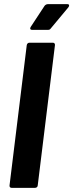

<svg xmlns="http://www.w3.org/2000/svg" viewBox="-20 -906 353 926"><path d="M134 -762H211C217 -762 221 -763 225 -769L310 -871C316 -879 314 -886 305 -886H211C205 -886 199 -883 195 -878L128 -776C123 -768 126 -762 134 -762ZM36 0H149C156 0 162 -5 162 -12L245 -688C246 -695 242 -700 235 -700H122C115 -700 110 -695 109 -688L26 -12C25 -5 29 0 36 0Z"/></svg>

Font: Barlow Semi Condensed
Style: Bold Italic
Weight: 700
Width: 4
Italic angle: -7°
Designer: Jeremy Tribby
Foundry: Tribby Type
Version: Version 1.422;hotconv 1.0.109;makeotfexe 2.5.65596